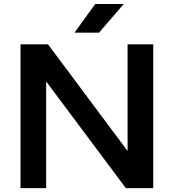

<svg xmlns="http://www.w3.org/2000/svg" viewBox="-20 -968 894 988"><path d="M85.5 0V-740H227L636.5 -191V-740H768.5V0H627.5L217.5 -549V0ZM363.5 -800 470 -947.5H617L489.5 -800Z"/></svg>

Font: Encode Sans Expanded SemiBold
Style: Regular
Weight: 600
Width: 7
Designer: Multiple Designers
Foundry: Impallari Type
Version: Version 3.000; ttfautohint (v1.8.3) -l 8 -r 50 -G 200 -x 14 